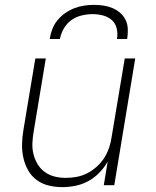

<svg xmlns="http://www.w3.org/2000/svg" viewBox="-20 -760 640 788"><path d="M236 8Q207 8 180 1.5Q153 -5 131 -21Q109 -37 95.5 -61Q82 -85 76 -112Q70 -139 70.5 -168Q71 -197 76 -226L125 -520H168L118 -219Q114 -196 113 -172.5Q112 -149 117.5 -127Q123 -105 134.5 -86Q146 -67 164 -54Q182 -41 204 -35.5Q226 -30 250 -30Q272 -30 294 -34Q316 -38 337 -48.5Q358 -59 376.5 -75.5Q395 -92 407.5 -111.5Q420 -131 427.5 -153Q435 -175 438 -197L492 -520H535L449 0H406L422 -97Q408 -72 387.5 -51Q367 -30 342 -16.5Q317 -3 289.5 2.5Q262 8 236 8ZM184 -600Q187 -620 194.5 -640Q202 -660 216 -677Q230 -694 248 -706.5Q266 -719 285.5 -726.5Q305 -734 325.5 -737Q346 -740 366 -740Q386 -740 405.5 -737Q425 -734 442.5 -726.5Q460 -719 474 -706.5Q488 -694 496 -677Q504 -660 504.5 -640Q505 -620 502 -600H460Q464 -622 459 -643Q454 -664 439 -677.5Q424 -691 403 -696.5Q382 -702 360 -702Q338 -702 315 -696.5Q292 -691 273 -677.5Q254 -664 242 -643Q230 -622 226 -600Z"/></svg>

Font: Iosevka Aile Extralight
Style: Italic
Weight: 200
Italic angle: -9°
Designer: Belleve Invis
Foundry: Belleve Invis
Version: Version 31.1.0; ttfautohint (v1.8.4)